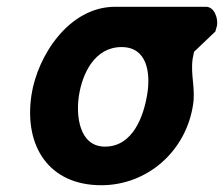

<svg xmlns="http://www.w3.org/2000/svg" viewBox="-20 -540 661 567"><path d="M73 -260C50 -109 124 7 279 7C415 7 529 -93 550 -230C558 -279 542 -319 549 -367C550 -372 553 -386 553 -387L616 -447C616 -448 620 -461 621 -465C624 -487 613 -520 588 -520H320C184 -520 91 -376 73 -260ZM213 -257C223 -322 259 -401 339 -401C414 -401 425 -326 415 -263C405 -200 374 -107 290 -107C214 -107 204 -198 213 -257Z"/></svg>

Font: Asimov Print
Style: Regular
Weight: 500
Designer: Google
Version: Version 2.000980: 2014